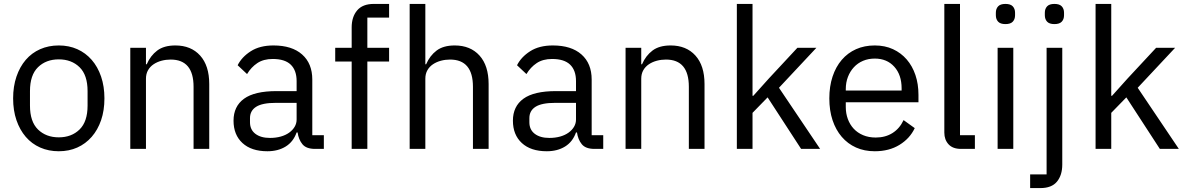

<svg xmlns="http://www.w3.org/2000/svg" viewBox="-20 -760 6054 980"><path d="M280 12Q228 12 185 -7Q142 -26 111.5 -61.5Q81 -97 64 -146.5Q47 -196 47 -258Q47 -319 64 -369Q81 -419 111.5 -454.5Q142 -490 185 -509Q228 -528 280 -528Q332 -528 374.5 -509Q417 -490 448 -454.5Q479 -419 496 -369Q513 -319 513 -258Q513 -196 496 -146.5Q479 -97 448 -61.5Q417 -26 374.5 -7Q332 12 280 12ZM280 -59Q345 -59 386 -99Q427 -139 427 -221V-295Q427 -377 386 -417Q345 -457 280 -457Q215 -457 174 -417Q133 -377 133 -295V-221Q133 -139 174 -99Q215 -59 280 -59Z M645 0V-516H725V-432H729Q748 -476 782.5 -502Q817 -528 875 -528Q955 -528 1001.5 -476.5Q1048 -425 1048 -331V0H968V-317Q968 -456 851 -456Q827 -456 804.5 -450Q782 -444 764 -432Q746 -420 735.5 -401.5Q725 -383 725 -358V0Z M1588 0Q1543 0 1523.5 -24Q1504 -48 1499 -84H1494Q1477 -36 1438 -12Q1399 12 1345 12Q1263 12 1217.5 -30Q1172 -72 1172 -144Q1172 -217 1225.5 -256Q1279 -295 1392 -295H1494V-346Q1494 -401 1464 -430Q1434 -459 1372 -459Q1325 -459 1293.5 -438Q1262 -417 1241 -382L1193 -427Q1214 -469 1260 -498.5Q1306 -528 1376 -528Q1470 -528 1522 -482Q1574 -436 1574 -354V-70H1633V0ZM1358 -56Q1388 -56 1413 -63Q1438 -70 1456 -83Q1474 -96 1484 -113Q1494 -130 1494 -150V-235H1388Q1319 -235 1287.5 -215Q1256 -195 1256 -157V-136Q1256 -98 1283.5 -77Q1311 -56 1358 -56Z M1775 -446H1691V-516H1775V-620Q1775 -674 1803 -707Q1831 -740 1888 -740H1966V-670H1855V-516H1966V-446H1855V0H1775Z M2071 -740H2151V-432H2155Q2174 -476 2208.5 -502Q2243 -528 2301 -528Q2381 -528 2427.5 -476.5Q2474 -425 2474 -331V0H2394V-317Q2394 -456 2277 -456Q2253 -456 2230.5 -450Q2208 -444 2190 -432Q2172 -420 2161.5 -401.5Q2151 -383 2151 -358V0H2071Z M3014 0Q2969 0 2949.5 -24Q2930 -48 2925 -84H2920Q2903 -36 2864 -12Q2825 12 2771 12Q2689 12 2643.5 -30Q2598 -72 2598 -144Q2598 -217 2651.5 -256Q2705 -295 2818 -295H2920V-346Q2920 -401 2890 -430Q2860 -459 2798 -459Q2751 -459 2719.5 -438Q2688 -417 2667 -382L2619 -427Q2640 -469 2686 -498.5Q2732 -528 2802 -528Q2896 -528 2948 -482Q3000 -436 3000 -354V-70H3059V0ZM2784 -56Q2814 -56 2839 -63Q2864 -70 2882 -83Q2900 -96 2910 -113Q2920 -130 2920 -150V-235H2814Q2745 -235 2713.5 -215Q2682 -195 2682 -157V-136Q2682 -98 2709.5 -77Q2737 -56 2784 -56Z M3173 0V-516H3253V-432H3257Q3276 -476 3310.5 -502Q3345 -528 3403 -528Q3483 -528 3529.5 -476.5Q3576 -425 3576 -331V0H3496V-317Q3496 -456 3379 -456Q3355 -456 3332.5 -450Q3310 -444 3292 -432Q3274 -420 3263.5 -401.5Q3253 -383 3253 -358V0Z M3741 -740H3821V-271H3825L3904 -359L4050 -516H4147L3956 -312L4166 0H4069L3898 -263L3821 -184V0H3741Z M4445 12Q4392 12 4349.5 -7Q4307 -26 4276.5 -61.5Q4246 -97 4229.5 -146.5Q4213 -196 4213 -258Q4213 -319 4229.5 -369Q4246 -419 4276.5 -454.5Q4307 -490 4349.5 -509Q4392 -528 4445 -528Q4497 -528 4538 -509Q4579 -490 4608 -456.5Q4637 -423 4652.5 -377Q4668 -331 4668 -276V-238H4297V-214Q4297 -181 4307.5 -152.5Q4318 -124 4337.5 -103Q4357 -82 4385.5 -70Q4414 -58 4450 -58Q4499 -58 4535.5 -81Q4572 -104 4592 -147L4649 -106Q4624 -53 4571 -20.5Q4518 12 4445 12ZM4445 -461Q4412 -461 4385 -449.5Q4358 -438 4338.5 -417Q4319 -396 4308 -367.5Q4297 -339 4297 -305V-298H4582V-309Q4582 -378 4544.5 -419.5Q4507 -461 4445 -461Z M4885 0Q4843 0 4821.5 -23.5Q4800 -47 4800 -83V-740H4880V-70H4956V0Z M5112 -637Q5086 -637 5074.5 -649.5Q5063 -662 5063 -682V-695Q5063 -715 5074.5 -727.5Q5086 -740 5112 -740Q5138 -740 5149.5 -727.5Q5161 -715 5161 -695V-682Q5161 -662 5149.5 -649.5Q5138 -637 5112 -637ZM5072 -516H5152V0H5072Z M5322 -516H5402V80Q5402 134 5375 167Q5348 200 5290 200H5238V130H5322ZM5362 -637Q5336 -637 5324.5 -649.5Q5313 -662 5313 -682V-695Q5313 -715 5324.5 -727.5Q5336 -740 5362 -740Q5388 -740 5399.5 -727.5Q5411 -715 5411 -695V-682Q5411 -662 5399.5 -649.5Q5388 -637 5362 -637Z M5572 -740H5652V-271H5656L5735 -359L5881 -516H5978L5787 -312L5997 0H5900L5729 -263L5652 -184V0H5572Z"/></svg>

Font: IBM Plex Sans KR
Style: Regular
Weight: 400
Designer: Mike Abbink; Paul van der Laan; Pieter van Rosmalen; Wujin Sim; Chorong Kim; Dohee Lee;
Foundry: Sandoll Inc.
Version: Version 1.000